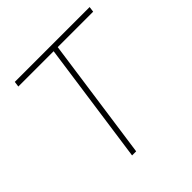

<svg xmlns="http://www.w3.org/2000/svg" viewBox="-184 -848 996 996"><g transform="rotate(-45 314.5 -350.0)"><path d="M617 -700 613 -670H353L258.5 0H228.5L323 -670H64L68 -700Z"/></g></svg>

Font: Urbanist Thin
Style: Italic
Weight: 100
Italic angle: -8°
Designer: Corey Hu
Foundry: Corey Hu
Version: Version 1.321; ttfautohint (v1.8.4.7-5d5b)